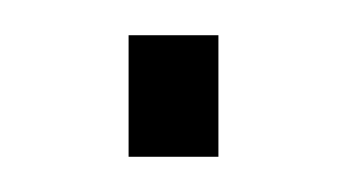

<svg xmlns="http://www.w3.org/2000/svg" viewBox="-20 -89 198 109"><path d="M53 0V-69H104V0Z"/></svg>

Font: Saira ExtraCondensed ExtraLight
Style: Regular
Weight: 250
Width: 2
Designer: Hector Gatti with collaboration of the Omnibus-Type team
Foundry: Omnibus-Type
Version: Version 1.101